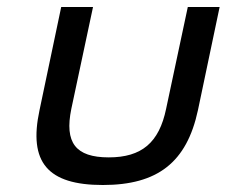

<svg xmlns="http://www.w3.org/2000/svg" viewBox="-20 -520 648 549"><path d="M93 -205C61 -56 116 9 274 9C431 9 514 -56 546 -205L608 -500H517L455 -209C435 -112 385 -70 291 -70C196 -70 164 -112 184 -209L246 -500H155Z"/></svg>

Font: LT Wave Text Italic
Style: Regular
Weight: 400
Designer: Daniel Lyons
Version: Version 2.5 (Glyphs App)